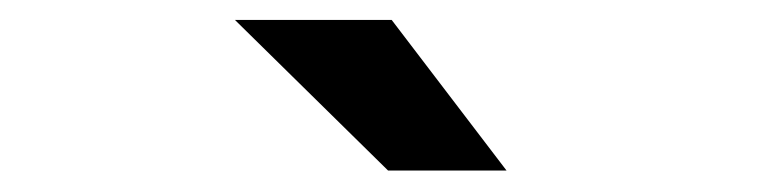

<svg xmlns="http://www.w3.org/2000/svg" viewBox="-20 -776 750 188"><path d="M476 -609H360L210 -756.5H363.5Z"/></svg>

Font: League Mono SemiBold
Style: Regular
Weight: 600
Width: 6
Designer: Tyler Finck
Foundry: The League of Moveable Type / Tyler Finck
Version: Version 2.300;RELEASE